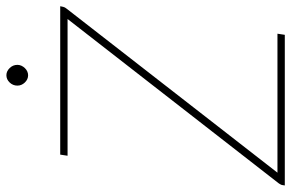

<svg xmlns="http://www.w3.org/2000/svg" viewBox="-178 -736 912 601"><g transform="rotate(-90 277.5 -436.0)"><path d="M0 0ZM558 -703 556 -693.5Q555 -688.5 550 -682.5L37 -23H472L468.5 0H-3L-1.5 -9.5Q-0.5 -12.5 0.8 -14.5Q2 -16.5 4 -19.5L518 -680H90L93.5 -703ZM374.5 -837Q374.5 -830.5 371.8 -824.5Q369 -818.5 364.5 -813.8Q360 -809 354 -806.2Q348 -803.5 342 -803.5Q329 -803.5 319.2 -813.8Q309.5 -824 309.5 -837Q309.5 -851 319.2 -861.2Q329 -871.5 342 -871.5Q354.5 -871.5 364.5 -861.2Q374.5 -851 374.5 -837Z"/></g></svg>

Font: Lato Thin
Style: Italic
Weight: 200
Italic angle: -7°
Designer: Lukasz Dziedzic
Foundry: tyPoland Lukasz Dziedzic
Version: Version 2.007; 2014-02-27